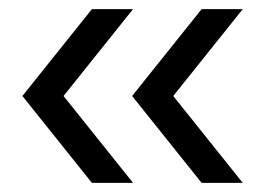

<svg xmlns="http://www.w3.org/2000/svg" viewBox="-20 -479 580 420"><path d="M271 -79 119 -269 271 -459H181L29 -269L181 -79ZM511 -79 359 -269 511 -459H421L269 -269L421 -79Z"/></svg>

Font: Plus Jakarta Sans
Style: Regular
Weight: 400
Designer: Gumpita Rahayu
Foundry: Tokotype
Version: Version 2.071;gftools[0.9.30]